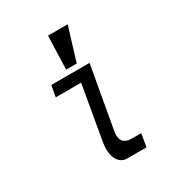

<svg xmlns="http://www.w3.org/2000/svg" viewBox="-185 -914 969 1039"><g transform="rotate(-30 300.0 -395.0)"><path d="M233.5 -101.5Q233.5 -120 237.5 -145L296 -480H137.5L150 -550H389L320.5 -164.5Q318 -149.5 318 -140.5Q318 -108.5 335.2 -94.8Q352.5 -81 377.5 -81H441Q433.5 -37.5 427.5 0H306Q274.5 0 254 -26.8Q233.5 -53.5 233.5 -101.5ZM391 -790 327 -581.5H261L268 -790Z"/></g></svg>

Font: JuliaMono
Style: Italic
Weight: 400
Italic angle: -9°
Monospace: yes
Designer: cormullion
Foundry: corm
Version: Version 0.057; ttfautohint (v1.8.4)